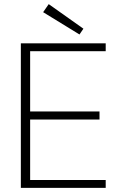

<svg xmlns="http://www.w3.org/2000/svg" viewBox="-20 -910 591 930"><path d="M81 0V-700H492V-662H126V-370H462V-331H126V-38H492V0ZM365 -743 189 -851 216 -890 384 -771Z"/></svg>

Font: DM Sans 9pt ExtraLight
Style: Regular
Weight: 250
Version: Version 4.004;gftools[0.9.30]